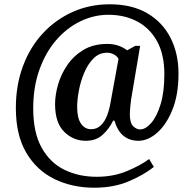

<svg xmlns="http://www.w3.org/2000/svg" viewBox="-20 -734 895 896"><path d="M420 142Q317 142 234 101.5Q151 61 102.5 -21.5Q54 -104 54 -230Q54 -336 87 -425Q120 -514 180 -578.5Q240 -643 319.5 -678.5Q399 -714 492 -714Q596 -714 667.5 -672Q739 -630 776 -557Q813 -484 813 -391Q813 -293 785 -223Q757 -153 714 -115Q671 -77 626 -77Q585 -77 556.5 -100Q528 -123 514 -171H508Q489 -132 458.5 -104.5Q428 -77 380 -77Q322 -77 279.5 -119Q237 -161 237 -248Q237 -291 251 -339.5Q265 -388 294.5 -431Q324 -474 370 -501.5Q416 -529 481 -529Q511 -529 535 -520Q559 -511 573 -499L611 -520H634L592 -271Q590 -258 588 -236Q586 -214 586 -200Q586 -160 601.5 -145Q617 -130 634 -130Q659 -130 685.5 -160Q712 -190 729.5 -247.5Q747 -305 747 -388Q747 -479 713.5 -540.5Q680 -602 621 -633.5Q562 -665 486 -665Q418 -665 355 -634.5Q292 -604 242.5 -547Q193 -490 164 -409Q135 -328 135 -228Q135 -115 174.5 -44.5Q214 26 281 58.5Q348 91 431 91Q508 91 571 65Q634 39 676 8L698 45Q650 83 580 112.5Q510 142 420 142ZM405 -131Q432 -131 450.5 -149Q469 -167 479.5 -194.5Q490 -222 495 -251L533 -459Q527 -472 511.5 -480Q496 -488 480 -488Q443 -488 416.5 -461.5Q390 -435 373 -394.5Q356 -354 348 -311Q340 -268 340 -235Q340 -183 358 -157Q376 -131 405 -131Z"/></svg>

Font: Noto Serif SemiCondensed SemiBold
Style: Regular
Weight: 600
Width: 4
Designer: Monotype Design Team
Foundry: Monotype Imaging Inc.
Version: Version 2.013; ttfautohint (v1.8.4.7-5d5b)